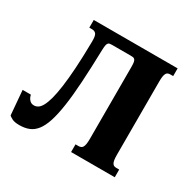

<svg xmlns="http://www.w3.org/2000/svg" viewBox="-132 -650 802 792"><g transform="rotate(30 269.0 -254.5)"><path d="M331.5 -428.7Q331.5 -442.9 330.1 -450.7Q328.6 -458.5 325.2 -462.2Q321.8 -465.8 316.9 -466.6Q312 -467.3 305.7 -467.3H217.8Q210.9 -467.3 206.3 -466.6Q201.7 -465.8 198.5 -462.2Q195.3 -458.5 193.8 -450.7Q192.4 -442.9 191.9 -428.7Q189.5 -339.4 185.3 -272.2Q181.2 -205.1 173.8 -156.2Q166.5 -107.4 156 -75.2Q145.5 -43 130.6 -23.9Q115.7 -4.9 95.9 2.9Q76.2 10.7 50.8 10.7Q27.8 10.7 16.1 4.6Q4.4 -1.5 0 -5.9L-9.8 -122.1H29.3Q32.2 -109.9 37.1 -103.3Q42 -96.7 46.9 -93.8Q51.8 -90.8 56.2 -90.3Q60.5 -89.8 63 -89.8Q72.3 -89.8 81.3 -95.5Q90.3 -101.1 98.4 -115.7Q106.4 -130.4 113.3 -155.3Q120.1 -180.2 125.5 -218.8Q130.9 -257.3 134.3 -311Q137.7 -364.7 138.7 -437Q139.2 -464.8 132.6 -473.4Q126 -481.9 113.3 -481.9H100.1V-518.6H499.5V-481.9H486.3Q479.5 -481.9 474.9 -480Q470.2 -478 467 -472.7Q463.9 -467.3 462.4 -458Q460.9 -448.7 460.9 -433.6V-85Q460.9 -69.8 462.4 -60.5Q463.9 -51.3 467 -45.9Q470.2 -40.5 474.9 -38.6Q479.5 -36.6 486.3 -36.6H499.5V0H291.5V-36.6H305.2Q311.5 -36.6 316.7 -38.6Q321.8 -40.5 325 -45.9Q328.1 -51.3 329.8 -60.5Q331.5 -69.8 331.5 -85Z"/></g></svg>

Font: Arian AMU Serif
Style: Bold
Weight: 700
Designer: Ruben Hakobyan (Tarumian)
Foundry: Ruben Hakobyan (Tarumian)
Version: Version 1.002